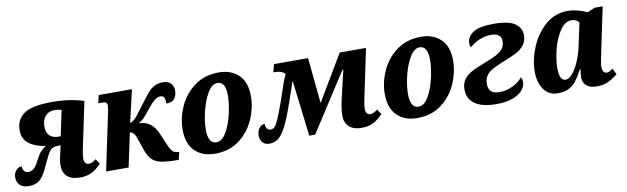

<svg xmlns="http://www.w3.org/2000/svg" viewBox="-39 -940 4392 1344"><g transform="rotate(-10 2157.0 -268.5)"><path d="M327 -94Q327 -128 337 -168L352 -236H341Q311 -236 294.5 -227.5Q278 -219 266 -199Q254 -179 231 -129Q207 -74 187 -45.5Q167 -17 142.5 -5Q118 7 82 7Q45 7 22.5 -13Q0 -33 0 -67Q0 -99 17 -118.5Q34 -138 58 -138Q58 -120 68 -105.5Q78 -91 96 -91Q118 -91 135.5 -104.5Q153 -118 171 -154Q193 -198 210.5 -217.5Q228 -237 250 -249Q180 -258 134 -291.5Q88 -325 88 -388Q88 -464 144.5 -504.5Q201 -545 346 -545Q416 -545 474.5 -535.5Q533 -526 570 -512L507 -213Q506 -206 499 -173Q492 -140 492 -116Q492 -97 500.5 -85.5Q509 -74 523 -74Q537 -74 548 -79Q559 -84 576 -97L600 -62Q571 -29 535.5 -9.5Q500 10 448 10Q387 10 357 -18.5Q327 -47 327 -94ZM364 -298 402 -479Q378 -486 350 -486Q311 -486 287 -458.5Q263 -431 263 -384Q263 -340 286 -319Q309 -298 348 -298Z M921 -101 896 -173Q886 -207 874 -223Q862 -239 845 -240L794 0H634L715 -386Q726 -432 726 -453Q726 -469 717 -474.5Q708 -480 685 -480H663L676 -536H912L859 -306Q870 -306 885.5 -319Q901 -332 919 -356Q961 -412 979 -435Q1010 -477 1030 -499Q1050 -521 1074.5 -533.5Q1099 -546 1131 -546Q1171 -546 1189.5 -526.5Q1208 -507 1208 -477Q1208 -438 1189.5 -416Q1171 -394 1132 -395Q1133 -426 1125 -439Q1117 -452 1099 -452Q1077 -452 1055 -433.5Q1033 -415 1008 -383Q973 -338 954 -319Q935 -300 915 -293Q1010 -294 1053 -190L1075 -137Q1096 -85 1111 -66Q1126 -47 1155 -47H1162L1149 8H1133Q1063 7 1024 -1Q985 -9 961 -32Q937 -55 921 -101Z M1212 -195Q1212 -276 1248 -357Q1284 -438 1356 -492Q1428 -546 1530 -546Q1616 -546 1670 -495.5Q1724 -445 1724 -342Q1724 -263 1689 -181.5Q1654 -100 1582.5 -45Q1511 10 1409 10Q1318 10 1265 -42.5Q1212 -95 1212 -195ZM1566 -378Q1566 -475 1508 -475Q1470 -475 1439 -423.5Q1408 -372 1390 -299Q1372 -226 1372 -167Q1372 -67 1430 -67Q1471 -67 1502 -120.5Q1533 -174 1549.5 -248Q1566 -322 1566 -378Z M2330 -98Q2330 -144 2347 -217L2393 -414H2387L2120 0H2078L2030 -399L1982 -259Q1945 -152 1917 -95.5Q1889 -39 1860.5 -16Q1832 7 1793 7Q1763 7 1746 -13Q1729 -33 1729 -62Q1729 -93 1746 -114.5Q1763 -136 1785 -136Q1784 -118 1793 -103.5Q1802 -89 1819 -89Q1837 -89 1849.5 -102.5Q1862 -116 1878 -153Q1894 -190 1925 -276Q1929 -288 1947 -341Q1951 -353 1964.5 -391.5Q1978 -430 1990 -453Q1969 -480 1919 -480H1907L1922 -536H2164L2196 -211L2389 -536H2576L2508 -213Q2502 -186 2497.5 -160.5Q2493 -135 2493 -116Q2493 -97 2501.5 -85.5Q2510 -74 2524 -74Q2537 -74 2549 -79.5Q2561 -85 2577 -97L2601 -62Q2572 -29 2536.5 -9.5Q2501 10 2449 10Q2393 10 2361.5 -18Q2330 -46 2330 -98Z M2649 -195Q2649 -276 2685 -357Q2721 -438 2793 -492Q2865 -546 2967 -546Q3053 -546 3107 -495.5Q3161 -445 3161 -342Q3161 -263 3126 -181.5Q3091 -100 3019.5 -45Q2948 10 2846 10Q2755 10 2702 -42.5Q2649 -95 2649 -195ZM3003 -378Q3003 -475 2945 -475Q2907 -475 2876 -423.5Q2845 -372 2827 -299Q2809 -226 2809 -167Q2809 -67 2867 -67Q2908 -67 2939 -120.5Q2970 -174 2986.5 -248Q3003 -322 3003 -378Z M3204 -129Q3204 -173 3225.5 -201.5Q3247 -230 3280.5 -247.5Q3314 -265 3376 -289L3401 -299Q3468 -324 3497 -350.5Q3526 -377 3526 -416Q3526 -474 3454 -474Q3410 -474 3368 -456Q3326 -438 3302 -413Q3298 -416 3295.5 -424.5Q3293 -433 3293 -443Q3293 -486 3336 -516.5Q3379 -547 3485 -547Q3591 -547 3635.5 -515.5Q3680 -484 3680 -434Q3680 -390 3658 -362Q3636 -334 3600 -315.5Q3564 -297 3490 -268Q3446 -250 3420 -234.5Q3394 -219 3379.5 -196.5Q3365 -174 3365 -140Q3365 -105 3383.5 -87Q3402 -69 3446 -69Q3494 -69 3540.5 -92.5Q3587 -116 3607 -145Q3611 -142 3614 -131.5Q3617 -121 3617 -111Q3617 -82 3595.5 -54.5Q3574 -27 3527 -8.5Q3480 10 3407 10Q3308 10 3256 -26Q3204 -62 3204 -129Z M3710 -167Q3710 -250 3746.5 -338.5Q3783 -427 3851 -486.5Q3919 -546 4010 -546Q4044 -546 4083.5 -535.5Q4123 -525 4148 -512L4200 -535H4258L4193 -225Q4175 -146 4175 -119Q4175 -97 4183.5 -85Q4192 -73 4206 -73Q4217 -73 4225.5 -77.5Q4234 -82 4250 -93L4271 -50Q4236 -22 4202.5 -6Q4169 10 4119 10Q4075 10 4049 -11Q4023 -32 4023 -71Q4023 -94 4029 -128H4024Q3997 -78 3975 -49.5Q3953 -21 3921.5 -5.5Q3890 10 3843 10Q3780 10 3745 -39.5Q3710 -89 3710 -167ZM4043 -288 4078 -451Q4062 -477 4026 -477Q3979 -477 3943.5 -424.5Q3908 -372 3889 -298Q3870 -224 3870 -165Q3870 -74 3914 -74Q3938 -74 3964 -105Q3990 -136 4011 -185.5Q4032 -235 4043 -288Z"/></g></svg>

Font: Noto Serif NarrowExtraBold
Style: Italic
Weight: 800
Width: 4
Italic angle: -12°
Designer: Monotype Design Team
Foundry: Monotype Imaging Inc.
Version: Version 1.001